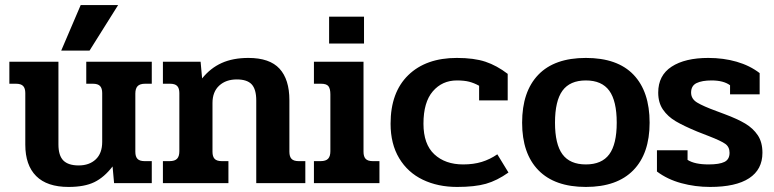

<svg xmlns="http://www.w3.org/2000/svg" viewBox="-20 -724 3061 759"><path d="M299 -704H447L334 -524H222ZM80 -152V-356Q80 -375 71.5 -384Q63 -393 43 -393H17V-480H211V-153Q211 -109 230.5 -89.5Q250 -70 291 -70Q333 -70 358.5 -94Q384 -118 384 -163V-356Q384 -375 375.5 -384Q367 -393 347 -393H321V-480H580V-393H554Q533 -393 524 -383.5Q515 -374 515 -354V-124Q515 -105 523.5 -96Q532 -87 552 -87H580V0H431L425 -66Q392 -23 353 -4Q314 15 251 15Q166 15 123 -28Q80 -71 80 -152Z M624 -87H650Q671 -87 680 -96.5Q689 -106 689 -126V-356Q689 -375 680.5 -384Q672 -393 652 -393H624V-480H773L779 -414Q812 -455 856.5 -475Q901 -495 962 -495Q1046 -495 1085 -452.5Q1124 -410 1124 -328V-124Q1124 -105 1132.5 -96Q1141 -87 1161 -87H1187V0H993V-327Q993 -371 975 -390.5Q957 -410 916 -410Q873 -410 846.5 -385.5Q820 -361 820 -317V-124Q820 -105 828.5 -96Q837 -87 857 -87H883V0H624Z M1281 -658H1419V-552H1281ZM1221 -87H1247Q1268 -87 1277 -96.5Q1286 -106 1286 -126V-351Q1286 -373 1278.5 -383Q1271 -393 1249 -393H1221V-480H1417V-124Q1417 -105 1425.5 -96Q1434 -87 1454 -87H1480V0H1221Z M1524 -235Q1524 -359 1594 -427Q1664 -495 1786 -495Q1854 -495 1899 -480Q1944 -465 1987 -432V-327H1874V-385Q1854 -396 1834.5 -401Q1815 -406 1786 -406Q1728 -406 1691 -363Q1654 -320 1654 -235Q1654 -154 1697 -114Q1740 -74 1811 -74Q1852 -74 1884.5 -84Q1917 -94 1946 -114L1990 -42Q1945 -10 1901 2.5Q1857 15 1787 15Q1711 15 1651.5 -13.5Q1592 -42 1558 -98.5Q1524 -155 1524 -235Z M2044 -239Q2044 -362 2108 -428.5Q2172 -495 2296 -495Q2421 -495 2484.5 -428.5Q2548 -362 2548 -239Q2548 -117 2483.5 -51Q2419 15 2296 15Q2173 15 2108.5 -51Q2044 -117 2044 -239ZM2418 -239Q2418 -325 2388.5 -365.5Q2359 -406 2296 -406Q2233 -406 2203.5 -365.5Q2174 -325 2174 -239Q2174 -154 2203.5 -114Q2233 -74 2296 -74Q2359 -74 2388.5 -114Q2418 -154 2418 -239Z M2577 -46V-130H2698V-92Q2726 -74 2781 -74Q2824 -74 2844 -84Q2864 -94 2864 -120Q2864 -143 2847.5 -155Q2831 -167 2782 -186L2736 -204Q2683 -226 2651.5 -244.5Q2620 -263 2601 -290.5Q2582 -318 2582 -358Q2582 -426 2635 -460.5Q2688 -495 2780 -495Q2840 -495 2892 -480Q2944 -465 2983 -435V-351H2866V-387Q2840 -406 2793 -406Q2755 -406 2733.5 -395.5Q2712 -385 2712 -358Q2712 -333 2736 -318.5Q2760 -304 2812 -285L2844 -273Q2895 -254 2926 -235.5Q2957 -217 2975.5 -189.5Q2994 -162 2994 -120Q2994 -54 2941.5 -19.5Q2889 15 2787 15Q2728 15 2673 0Q2618 -15 2577 -46Z"/></svg>

Font: Pridi Medium
Style: Regular
Weight: 500
Designer: Katatrad Team
Foundry: CadsonDemak
Version: Version 1.001